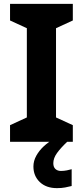

<svg xmlns="http://www.w3.org/2000/svg" viewBox="-20 -734 429 994"><path d="M357 0H32V-86L119 -126V-588L32 -628V-714H357V-628L270 -588V-126L357 -86ZM256 111Q256 131 267 141Q278 151 295 151Q311 151 326 148Q341 145 351 142V229Q335 233 317 236.5Q299 240 275 240Q219 240 186 208.5Q153 177 153 128Q153 99 168 72Q183 45 207.5 22.5Q232 0 263 -17L328 0Q294 32 275 58.5Q256 85 256 111Z"/></svg>

Font: Noto Sans Devanagari
Style: Regular
Weight: 400
Designer: Jelle Bosma - Monotype Design Team
Foundry: Monotype Imaging Inc.
Version: Version 2.003